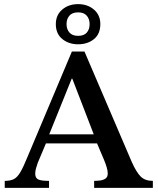

<svg xmlns="http://www.w3.org/2000/svg" viewBox="-20 -912 768 932"><path d="M218 0H3V-34Q30 -34 47 -42.5Q64 -51 79 -76.5Q94 -102 115 -154L329 -662H390L620 -125Q642 -76 663 -55Q684 -34 722 -34V0H437V-34Q451 -34 466.5 -36Q482 -38 492.5 -45.5Q503 -53 503 -70Q503 -93 485 -136L451 -216H203L163 -121Q159 -109 155 -95.5Q151 -82 151 -69Q151 -47 166.5 -40.5Q182 -34 218 -34ZM219 -260H435L331 -530H328ZM359 -697Q314 -697 282.5 -722.5Q251 -748 251 -795Q251 -839 282 -865.5Q313 -892 359 -892Q405 -892 436 -865.5Q467 -839 467 -795Q467 -747 436 -722Q405 -697 359 -697ZM359 -738Q388 -738 401.5 -754Q415 -770 415 -795Q415 -820 401 -836Q387 -852 359 -852Q331 -852 317 -836Q303 -820 303 -795Q303 -770 317 -754Q331 -738 359 -738Z"/></svg>

Font: STIX Two Text Medium
Style: Regular
Weight: 500
Designer: Ross Mills, John Hudson & Paul Hanslow, Tiro Typeworks Ltd; with prior portions MicroPress Inc., and Coen Hoffman.
Foundry: Tiro Typeworks Ltd
Version: Version 2.13 b171